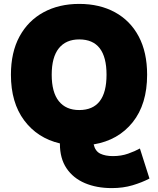

<svg xmlns="http://www.w3.org/2000/svg" viewBox="-20 -735 811 984"><path d="M553 229Q475 229 415 203.5Q355 178 321 127.5Q287 77 287 2V0Q172 -27 104 -118Q36 -209 36 -352Q36 -467 80 -548Q124 -629 203 -672Q282 -715 386 -715Q491 -715 569.5 -672Q648 -629 691 -548Q734 -467 734 -352Q734 -201 660 -108.5Q586 -16 460 5Q468 40 494 52.5Q520 65 559 65Q601 65 636.5 52.5Q672 40 697 26L746 180Q708 200 659.5 214.5Q611 229 553 229ZM386 -533Q318 -533 281.5 -487.5Q245 -442 245 -352Q245 -262 281.5 -216.5Q318 -171 386 -171Q526 -171 526 -352Q526 -533 386 -533Z"/></svg>

Font: Prodigy Sans ExtraBold
Style: Regular
Weight: 800
Designer: Wei Huang
Foundry: Wei Huang
Version: Version 1.003; ttfautohint (v1.8.3)